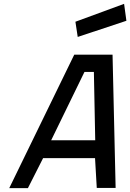

<svg xmlns="http://www.w3.org/2000/svg" viewBox="-20 -978 677 998"><path d="M366 -694H565L581 -1H483L474 -156H204L125 0H28ZM246 -249H475L468 -604H419ZM625 -958 637 -870 384 -786 372 -865Z"/></svg>

Font: Panefresco 600wt
Style: Italic
Weight: 600
Foundry: Campivisivi & Chank Co
Version: Version 1.000